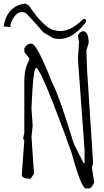

<svg xmlns="http://www.w3.org/2000/svg" viewBox="-96 -1033 580 1074"><path d="M367.2 -858.9Q399.9 -858.9 399.9 -792L387.2 -751L391.1 -641.1L424.8 -121.1L418 -94.2L431.2 -13.2Q418 18.1 403.8 21H383.8Q358.9 21 303.2 -182.1Q138.2 -640.1 106.9 -653.8Q88.9 -653.8 80.1 -424.8L86.9 -330.1L80.1 -269L94.2 -60.1L74.2 -33.2H66.9Q30.8 -33.2 25.9 -53.2L40 -249L33.2 -255.9L40 -290V-573.2Q40 -653.8 66.9 -694.8V-708L40 -742.2V-762.2Q53.2 -789.1 80.1 -789.1Q109.9 -789.1 194.8 -573.2Q235.8 -494.1 316.9 -229L371.1 -121.1H377V-194.8L339.8 -704.1L346.2 -797.9L339.8 -832Q345.2 -852.1 367.2 -858.9ZM383.3 -907.2Q294.4 -793 200.2 -820.3L146.5 -852.1Q55.2 -958 43.5 -962.4L37.1 -964.4Q-5.9 -975.1 -35.6 -903.3L-38.6 -881.3L-75.7 -885.3Q-56.6 -1000 45.4 -1013.2L65.4 -1002Q147.5 -881.3 202.1 -865.2L212.4 -863.3Q286.1 -842.3 371.6 -928.2L381.3 -925.3L386.2 -918.9Z"/></svg>

Font: Loved by the King
Style: Regular
Weight: 400
Designer: Kimberly Geswein
Foundry: Kimberly Geswein
Version: Version 1.002 2006